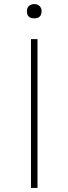

<svg xmlns="http://www.w3.org/2000/svg" viewBox="-20 -922 336 942"><path d="M112 -867Q112 -883 122 -892.5Q132 -902 148 -902Q164 -902 174 -892.5Q184 -883 184 -867Q184 -832 148 -832Q112 -832 112 -867ZM132 0V-730H164V0Z"/></svg>

Font: Sora Thin
Style: Regular
Weight: 32
Designer: Jonathan Barnbrook, Julián Moncada
Foundry: Barnbrook Fonts
Version: Version 2.000